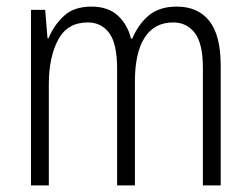

<svg xmlns="http://www.w3.org/2000/svg" viewBox="-20 -562 760 582"><path d="M516 -542Q580 -542 614.5 -498.5Q649 -455 649 -363V0H595V-357Q595 -430 570.5 -462Q546 -494 505 -494Q448 -494 418.5 -448Q389 -402 389 -316V0H335V-352Q335 -430 311 -462Q287 -494 246 -494Q184 -494 156 -441Q128 -388 128 -307V0H74V-532H117L124 -446H127Q143 -485 173.5 -513.5Q204 -542 257 -542Q308 -542 337.5 -514.5Q367 -487 377 -445H381Q400 -490 432 -516Q464 -542 516 -542Z"/></svg>

Font: Noto Sans Myanmar UI Condensed Light
Style: Regular
Weight: 300
Width: 3
Designer: Monotype Design Team
Foundry: Monotype Imaging Inc.
Version: Version 2.103; ttfautohint (v1.8.4.7-5d5b)